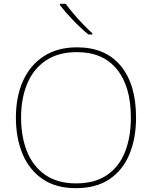

<svg xmlns="http://www.w3.org/2000/svg" viewBox="-20 -972 794 1002"><path d="M690 -358Q690 -250 655.5 -167Q621 -84 551.5 -37Q482 10 376 10Q272 10 202.5 -37.5Q133 -85 98 -168Q63 -251 63 -359Q63 -467 100 -549.5Q137 -632 208.5 -678.5Q280 -725 382 -725Q530 -725 610 -628.5Q690 -532 690 -358ZM90 -359Q90 -259 121 -181.5Q152 -104 216 -59.5Q280 -15 377 -15Q475 -15 538.5 -58.5Q602 -102 632.5 -179.5Q663 -257 663 -358Q663 -521 590 -610.5Q517 -700 382 -700Q284 -700 219 -656Q154 -612 122 -535Q90 -458 90 -359ZM323 -952Q338 -931 362 -902.5Q386 -874 413 -846Q440 -818 462 -798V-792H441Q401 -825 360 -868Q319 -911 293 -945V-952Z"/></svg>

Font: Noto Sans Tamil Thin
Style: Regular
Weight: 100
Designer: Jelle Bosma - Monotype Design Team
Foundry: Monotype Imaging Inc.
Version: Version 2.004; ttfautohint (v1.8.4.7-5d5b)